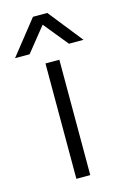

<svg xmlns="http://www.w3.org/2000/svg" viewBox="-151 -763 524 815"><g transform="rotate(-15 111.5 -356.0)"><path d="M141 0H80V-507H141ZM25 -562H-39L80 -712H143L262 -562H198L111 -669Z"/></g></svg>

Font: Hind Siliguri Light
Style: Regular
Weight: 300
Designer: Jyotish Sonowal
Foundry: Indian Type Foundry
Version: Version 1.001;PS 1.0;hotconv 1.0.86;makeotf.lib2.5.63406; tt